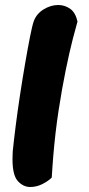

<svg xmlns="http://www.w3.org/2000/svg" viewBox="-20 -743 355 768"><path d="M101 5Q73 5 51.5 -18.5Q30 -42 30 -106Q30 -117 30.5 -125.5Q31 -134 31 -138Q35 -178 42.5 -237.5Q50 -297 60 -362.5Q70 -428 80.5 -489Q91 -550 100 -595.5Q109 -641 115 -658Q126 -688 154.5 -705.5Q183 -723 213 -723Q239 -723 260.5 -708Q282 -693 290 -657Q284 -637 271 -586.5Q258 -536 243 -463Q228 -390 214.5 -302Q201 -214 193 -118Q192 -101 190 -78.5Q188 -56 187 -33Q175 -20 151 -7.5Q127 5 101 5Z"/></svg>

Font: Agbalumo
Style: Regular
Weight: 400
Designer: Raphael Alegbeleye
Foundry: Sorkin Type Co.
Version: Version 1.000; ttfautohint (v1.8.4)